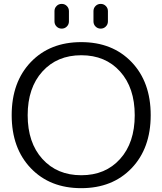

<svg xmlns="http://www.w3.org/2000/svg" viewBox="-20 -979 834 986"><path d="M460 -869.1V-921.9Q460 -937.5 470.7 -948.2Q481.4 -959 497.1 -959Q512.7 -959 523.4 -948.2Q534.2 -937.5 534.2 -921.9V-869.1Q534.2 -853.5 523.4 -842.8Q512.7 -832 497.1 -832Q481.4 -832 470.7 -842.8Q460 -853.5 460 -869.1ZM259.8 -869.1V-921.9Q259.8 -937.5 270.5 -948.2Q281.2 -959 296.9 -959Q312.5 -959 323.2 -948.2Q334 -937.5 334 -921.9V-869.1Q334 -853.5 323.2 -842.8Q312.5 -832 296.9 -832Q281.2 -832 270.5 -842.8Q259.8 -853.5 259.8 -869.1ZM138.2 -115.2Q40 -217.8 40 -387.7Q40 -557.6 138.2 -660.2Q236.3 -762.7 397 -762.7Q557.6 -762.7 655.8 -660.2Q753.9 -557.6 753.9 -387.7Q753.9 -217.8 655.8 -115.2Q557.6 -12.7 397 -12.7Q236.3 -12.7 138.2 -115.2ZM197.8 -162.6Q273.4 -79.1 397.5 -79.1Q521.5 -79.1 596.7 -162.6Q671.9 -246.1 671.9 -387.2Q671.9 -528.3 596.7 -611.8Q521.5 -695.3 397.5 -695.3Q273.4 -695.3 197.8 -611.8Q122.1 -528.3 122.1 -387.2Q122.1 -246.1 197.8 -162.6Z"/></svg>

Font: Gen Jyuu Gothic Normal
Style: Regular
Weight: 300
Designer: [Source Han Sans]
Ryoko NISHIZUKA  (kana & ideographs); Paul D. Hunt (Latin, Greek & Cyrillic); Wenlong ZHANG  (bopomofo
Version: Version 1.002.20150607